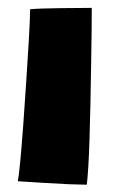

<svg xmlns="http://www.w3.org/2000/svg" viewBox="-20 -478 330 500"><path d="M206 3Q191.5 3 160.5 1.8Q129.5 0.5 93.5 -1.8Q57.5 -4 26.5 -6Q29 -19 32.8 -58.5Q36.5 -98 40.5 -152Q44.5 -206 48.2 -264Q52 -322 55 -372.5Q58 -423 58.5 -454Q68.5 -455 90.8 -455.8Q113 -456.5 139 -456.8Q165 -457 187 -457.2Q209 -457.5 219 -457.5Q219 -430 218.5 -389.8Q218 -349.5 217.2 -303Q216.5 -256.5 215.5 -209Q214.5 -161.5 213.2 -119Q212 -76.5 210 -44.5Q208 -12.5 206 3Z"/></svg>

Font: Grandstander Thin ExtraBold
Style: Regular
Weight: 800
Version: Version 1.200